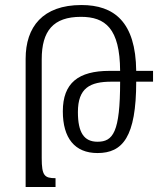

<svg xmlns="http://www.w3.org/2000/svg" viewBox="-20 -744 635 764"><path d="M201 0V-35C157 -35 146 -45 146 -115V-508C146 -621 192 -677 302 -677C399 -677 457 -631 458 -462H416C292 -462 230 -414 230 -301C230 -195 277 -135 368 -135C468 -135 522 -199 522 -419H589V-462H522C520 -657 434 -724 304 -724C150 -724 82 -637 82 -510V0ZM424 -419H458C458 -218 430 -180 368 -180C314 -180 290 -217 290 -298C290 -394 338 -419 424 -419Z"/></svg>

Font: Noto Serif Armenian ExtraCondensed
Style: Regular
Weight: 400
Width: 2
Designer: Monotype Design Team
Foundry: Monotype Imaging Inc.
Version: Version 2.008